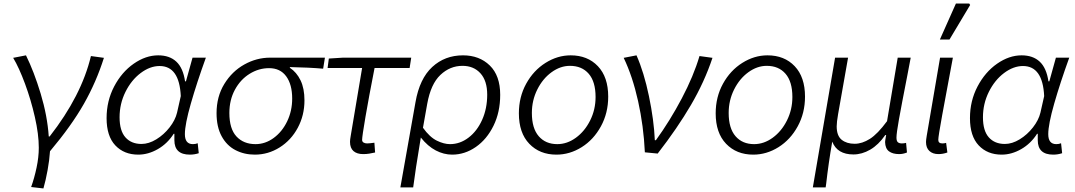

<svg xmlns="http://www.w3.org/2000/svg" viewBox="-20 -856 6039 1079"><path d="M198 -26Q198 -101 176 -198Q154 -295 120.5 -385.5Q87 -476 54 -531L126 -545Q171 -454 208.5 -330Q246 -206 254 -89H259Q438 -318 491 -541L564 -531Q521 -395 451.5 -272.5Q382 -150 261 -6Q258 42 247.5 100Q237 158 224 203L155 195Q173 145 185.5 86Q198 27 198 -26Z M579 -192Q579 -289 621.5 -370Q664 -451 731.5 -498Q799 -545 869 -545Q933 -545 971 -509.5Q1009 -474 1020 -399H1025L1062 -532H1137Q1086 -391 1052.5 -274Q1019 -157 1019 -102Q1019 -46 1064 -46Q1079 -46 1091 -51L1097 5Q1073 13 1047 13Q960 13 960 -68V-104H956Q921 -49 867 -18Q813 13 757 13Q677 13 628 -39Q579 -91 579 -192ZM975 -223 996 -316Q988 -485 877 -485Q823 -485 770.5 -445.5Q718 -406 685 -339.5Q652 -273 652 -197Q652 -121 685 -84Q718 -47 775 -47Q816 -47 858.5 -73Q901 -99 933 -140Q965 -181 975 -223Z M1197 -220Q1197 -313 1240.5 -384Q1284 -455 1353 -493.5Q1422 -532 1498 -532H1806L1796 -470Q1716 -477 1609 -479V-475Q1647 -450 1669 -404.5Q1691 -359 1691 -292Q1691 -208 1653.5 -138Q1616 -68 1551.5 -27.5Q1487 13 1412 13Q1352 13 1303 -12.5Q1254 -38 1225.5 -90.5Q1197 -143 1197 -220ZM1622 -302Q1622 -381 1588.5 -427Q1555 -473 1492 -473Q1434 -473 1382.5 -441Q1331 -409 1300 -351.5Q1269 -294 1269 -221Q1269 -132 1309 -89Q1349 -46 1416 -46Q1471 -46 1518.5 -81Q1566 -116 1594 -174.5Q1622 -233 1622 -302Z M1947 -59Q1947 -71 1951 -93L2015 -474H1821L1828 -527L1908 -532H2291L2282 -474H2085Q2053 -311 2034 -200Q2015 -89 2015 -70Q2015 -60 2023 -55Q2031 -50 2043 -50Q2056 -50 2084 -54L2088 1Q2070 5 2054.5 7.5Q2039 10 2021 10Q1986 10 1966.5 -7Q1947 -24 1947 -59Z M2582 -545Q2674 -545 2732.5 -488Q2791 -431 2791 -323Q2791 -226 2753.5 -149.5Q2716 -73 2654 -30Q2592 13 2521 13Q2474 13 2429 -10.5Q2384 -34 2345 -83L2341 -59Q2315 96 2302 197H2230L2315 -282Q2338 -414 2409 -479.5Q2480 -545 2582 -545ZM2718 -324Q2718 -402 2680 -444Q2642 -486 2579 -486Q2509 -486 2455 -435Q2401 -384 2381 -273L2357 -138Q2395 -85 2435 -65.5Q2475 -46 2509 -46Q2565 -46 2613 -82.5Q2661 -119 2689.5 -182.5Q2718 -246 2718 -324Z M2896 -219Q2896 -311 2937 -385.5Q2978 -460 3045.5 -502.5Q3113 -545 3187 -545Q3282 -545 3340 -484Q3398 -423 3398 -313Q3398 -221 3357 -146Q3316 -71 3249 -29Q3182 13 3107 13Q3013 13 2954.5 -48Q2896 -109 2896 -219ZM3327 -311Q3327 -397 3288.5 -441.5Q3250 -486 3183 -486Q3129 -486 3079.5 -450Q3030 -414 2999.5 -353Q2969 -292 2969 -221Q2969 -135 3007.5 -90.5Q3046 -46 3112 -46Q3167 -46 3216.5 -82Q3266 -118 3296.5 -179Q3327 -240 3327 -311Z M3485 -531 3557 -545Q3599 -450 3627 -315.5Q3655 -181 3660 -68H3666Q3745 -177 3811.5 -303Q3878 -429 3911 -541L3984 -531Q3939 -396 3863 -266Q3787 -136 3676 7L3604 0Q3597 -148 3566 -287.5Q3535 -427 3485 -531Z M4002 -219Q4002 -311 4043 -385.5Q4084 -460 4151.5 -502.5Q4219 -545 4293 -545Q4388 -545 4446 -484Q4504 -423 4504 -313Q4504 -221 4463 -146Q4422 -71 4355 -29Q4288 13 4213 13Q4119 13 4060.5 -48Q4002 -109 4002 -219ZM4433 -311Q4433 -397 4394.5 -441.5Q4356 -486 4289 -486Q4235 -486 4185.5 -450Q4136 -414 4105.5 -353Q4075 -292 4075 -221Q4075 -135 4113.5 -90.5Q4152 -46 4218 -46Q4273 -46 4322.5 -82Q4372 -118 4402.5 -179Q4433 -240 4433 -311Z M4673 -532H4746L4690 -215Q4682 -169 4682 -146Q4682 -93 4710 -70.5Q4738 -48 4783 -48Q4825 -48 4868.5 -75.5Q4912 -103 4965 -175L5025 -532H5098L5079 -432Q5046 -264 5032 -185.5Q5018 -107 5018 -83Q5018 -63 5026 -56.5Q5034 -50 5048 -50Q5060 -50 5072 -53L5077 1Q5055 10 5033 10Q4997 10 4976 -5.5Q4955 -21 4954 -58Q4954 -64 4960 -97H4955Q4917 -42 4870.5 -15Q4824 12 4776 12Q4685 12 4657 -60Q4636 61 4623 176L4620 197H4548Z M5184 -58Q5184 -69 5188 -93L5263 -532H5335L5327 -489Q5297 -330 5275 -209.5Q5253 -89 5253 -70Q5253 -50 5276 -50Q5287 -50 5297 -53L5304 1Q5279 10 5254 10Q5222 10 5203 -7.5Q5184 -25 5184 -58ZM5352 -836H5427L5432 -828L5316 -634H5262Z M5431 -192Q5431 -289 5473.5 -370Q5516 -451 5583.5 -498Q5651 -545 5721 -545Q5785 -545 5823 -509.5Q5861 -474 5872 -399H5877L5914 -532H5989Q5938 -391 5904.5 -274Q5871 -157 5871 -102Q5871 -46 5916 -46Q5931 -46 5943 -51L5949 5Q5925 13 5899 13Q5812 13 5812 -68V-104H5808Q5773 -49 5719 -18Q5665 13 5609 13Q5529 13 5480 -39Q5431 -91 5431 -192ZM5827 -223 5848 -316Q5840 -485 5729 -485Q5675 -485 5622.5 -445.5Q5570 -406 5537 -339.5Q5504 -273 5504 -197Q5504 -121 5537 -84Q5570 -47 5627 -47Q5668 -47 5710.5 -73Q5753 -99 5785 -140Q5817 -181 5827 -223Z"/></svg>

Font: Nebula Sans Book
Style: Regular
Weight: 400
Italic angle: -9°
Designer: Paul D. Hunt for Adobe (as Source Sans)
Foundry: Nebula Entertainment & Broadcasting LLC
Version: Version 1.010